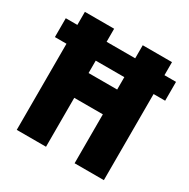

<svg xmlns="http://www.w3.org/2000/svg" viewBox="-164 -860 989 1006"><g transform="rotate(30 330.5 -357.0)"><path d="M67 0H244V-296H417V0H594V-521H664V-635H594V-714H417V-635H244V-714H67V-635H-3V-521H67ZM244 -446V-521H417V-446Z"/></g></svg>

Font: Noto Sans Devanagari UI Condensed Black
Style: Regular
Weight: 900
Width: 3
Designer: Jelle Bosma - Monotype Design Team
Foundry: Monotype Imaging Inc.
Version: Version 2.004